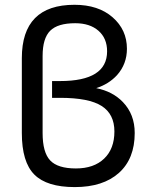

<svg xmlns="http://www.w3.org/2000/svg" viewBox="-20 -762 610 794"><path d="M289.1 11.7Q173.8 11.7 122.1 -40Q70.3 -91.8 70.3 -211.9V-521.5Q70.3 -742.2 288.1 -742.2Q386.7 -742.2 445.8 -690.4Q504.9 -638.7 504.9 -560.5Q504.9 -497.1 463.9 -451.2Q429.7 -414.1 377.9 -397.5Q446.3 -383.8 488.3 -339.8Q537.1 -289.1 537.1 -211.9Q537.1 -105.5 471.7 -46.9Q406.2 11.7 289.1 11.7ZM156.2 -530.3V-211.9Q156.2 -131.8 187.5 -98.6Q218.8 -65.4 293.9 -65.4Q368.2 -65.4 410.6 -106Q453.1 -146.5 453.1 -218.3Q453.1 -290 400.4 -323.7Q347.7 -357.4 228.5 -357.4H195.3V-426.8H228.5Q422.9 -426.8 422.9 -549.8Q422.9 -603.5 387.2 -634.8Q351.6 -666 291 -666Q218.8 -666 187.5 -634.8Q156.2 -603.5 156.2 -530.3Z"/></svg>

Font: irohakakuC Regular
Style: Regular
Weight: 400
Designer: [Source Han Sans]
Ryoko NISHIZUKA Ë•øÂ°öÊ∂ºÂ≠ê (kana & ideographs); Paul D. Hunt (Latin, Greek & Cyrillic); Wenlong ZHAN
Version: Version 1.001.20160904